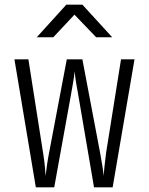

<svg xmlns="http://www.w3.org/2000/svg" viewBox="-20 -805 640 825"><path d="M134 0 42 -550H102L165 -149Q170 -118 172.5 -93Q175 -68 176 -49Q178 -68 181.5 -93Q185 -118 191 -149L267 -550H334L410 -149Q415 -120 419.5 -94.5Q424 -69 425 -49Q427 -69 429.5 -94.5Q432 -120 436 -149L500 -550H558L464 0H384L318 -387Q313 -414 307.5 -446.5Q302 -479 301 -499Q299 -479 293.5 -446.5Q288 -414 283 -387L213 0ZM138 -645 265 -785H334L462 -645H393L300 -742L209 -645Z"/></svg>

Font: JetBrains Mono NL ExtraLight
Style: Regular
Weight: 200
Designer: Philipp Nurullin, Konstantin Bulenkov
Foundry: JetBrains
Version: Version 2.304; ttfautohint (v1.8.4.7-5d5b)